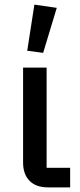

<svg xmlns="http://www.w3.org/2000/svg" viewBox="-20 -812 346 832"><path d="M167 -583 98 -592 129 -792 226 -778ZM188 0Q136 0 108 -28.5Q80 -57 80 -108V-519H182V-85H284V0Z"/></svg>

Font: Anuphan Medium
Style: Regular
Weight: 500
Designer: Mike Abbink, Paul van der Laan, Pieter van Rosmalen, Mint Tantisuwanna
Foundry: Bold Monday; Cadson Demak
Version: Version 3.002;hotconv 1.0.109;makeotfexe 2.5.65596